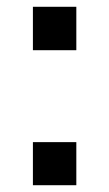

<svg xmlns="http://www.w3.org/2000/svg" viewBox="-20 -596 321 566"><path d="M77 -576H205V-448H77ZM77 -177H205V-50H77Z"/></svg>

Font: Asta Sans SemiBold
Style: Regular
Weight: 600
Designer: 42dot
Version: Version 1.000